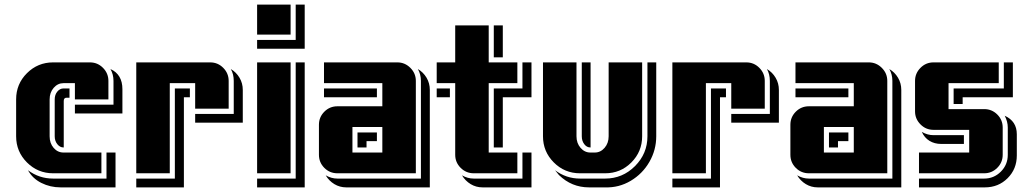

<svg xmlns="http://www.w3.org/2000/svg" viewBox="-20 -750 4421 831"><path d="M480 61H242.2Q197.3 61 158.9 41.7Q120.6 22.5 101.1 -13.2Q149.4 22.9 210 22.9H440.9V-89.8H480ZM509.8 -258.8H304.2V-296.9H471.2V-399.9Q471.2 -428.2 458 -451.2Q509.8 -428.2 509.8 -363.8ZM418.9 0H210Q143.6 0 96.7 -46.9Q49.8 -93.8 49.8 -160.2V-319.8Q49.8 -386.7 96.7 -433.3Q143.6 -480 210 -480H369.1Q402.3 -480 425.8 -456.3Q449.2 -432.6 449.2 -399.9V-319.8H304.2V-390.1H254.9Q230 -390.1 212.4 -369.9Q194.8 -349.6 194.8 -319.8V-160.2Q194.8 -129.9 212.2 -109.9Q229.5 -89.8 254.9 -89.8H418.9ZM280.8 -327.1H268.1Q255.9 -327.1 255.9 -313V-111.8H254.9Q239.3 -111.8 228 -126Q216.8 -140.1 216.8 -160.2V-319.8Q216.8 -339.8 228 -353.5Q239.3 -367.2 254.9 -367.2H280.8Z M1030.8 -219.2H824.7V-256.8H991.7V-399.9Q991.7 -429.2 979 -451.2Q1002.4 -437.5 1016.6 -413.6Q1030.8 -389.6 1030.8 -360.8ZM969.7 -279.8H824.7V-390.1H714.8V0H569.8V-480H889.6Q922.9 -480 946.3 -456.3Q969.7 -432.6 969.7 -399.9ZM801.8 -329.1H775.9V61H569.8V22.9H736.8V-367.2H801.8Z M1298.8 61H1092.8V22.9H1259.8V-480H1298.8ZM1298.8 -539.1H1092.8V-577.1H1259.8V-730H1298.8ZM1237.8 0H1092.8V-480H1237.8ZM1237.8 -600.1H1092.8V-730H1237.8Z M1840.3 61H1478.5Q1450.7 61 1427.2 46.9Q1403.8 32.7 1389.6 8.8Q1414.1 22.9 1440.4 22.9H1801.8V-399.9Q1801.8 -428.2 1788.6 -451.2Q1812 -437.5 1826.2 -413.6Q1840.3 -389.6 1840.3 -360.8ZM1779.8 0H1440.4Q1407.2 0 1383.8 -23.4Q1360.4 -46.9 1360.4 -80.1V-210Q1360.4 -243.2 1383.8 -266.6Q1407.2 -290 1440.4 -290H1634.8V-390.1H1382.3V-480H1699.7Q1732.4 -480 1756.1 -456.3Q1779.8 -432.6 1779.8 -399.9ZM1634.8 -89.8V-200.2H1505.4V-89.8ZM1611.3 -139.2H1566.4V-111.8H1527.3V-176.8H1611.3ZM1611.3 -329.1H1382.3V-367.2H1611.3Z M2280.3 61H2068.4Q2040.5 61 2017.1 46.9Q1993.7 32.7 1979.5 8.8Q2003.9 22.9 2030.3 22.9H2241.2V-89.8H2280.3ZM2280.3 -329.1H2156.2V-111.8H2117.2V-367.2H2241.2V-480H2280.3ZM2219.2 0H2030.3Q1997.6 0 1973.9 -23.4Q1950.2 -46.9 1950.2 -80.1V-390.1H1870.1V-480H1950.2V-640.1H2095.2V-480H2219.2V-390.1H2095.2V-89.8H2219.2ZM1927.2 -329.1H1870.1V-367.2H1927.2ZM2156.2 -502H2117.2V-640.1H2156.2Z M2820.3 -160.2Q2820.3 -101.1 2790.8 -49.6Q2761.2 2 2710 32.5Q2658.7 63 2599.1 61H2529.3Q2454.1 61 2399.4 7.8Q2386.7 -6.8 2382.3 -13.2Q2430.7 22.9 2490.2 22.9H2599.1Q2674.3 22.9 2728.3 -31Q2782.2 -85 2782.2 -160.2V-480H2820.3ZM2759.3 -160.2Q2759.3 -93.8 2712.6 -46.9Q2666 0 2599.1 0H2490.2Q2423.8 0 2377 -46.9Q2330.1 -93.8 2330.1 -160.2V-480H2475.1V-160.2Q2475.1 -130.4 2492.7 -110.1Q2510.3 -89.8 2535.2 -89.8H2554.2Q2579.1 -89.8 2596.7 -110.1Q2614.3 -130.4 2614.3 -160.2V-480H2759.3ZM2536.1 -111.8H2535.2Q2519.5 -111.8 2508.8 -126Q2498 -140.1 2498 -160.2V-480H2536.1Z M3351.1 -219.2H3145V-256.8H3312V-399.9Q3312 -429.2 3299.3 -451.2Q3322.8 -437.5 3336.9 -413.6Q3351.1 -389.6 3351.1 -360.8ZM3290 -279.8H3145V-390.1H3035.2V0H2890.1V-480H3210Q3243.2 -480 3266.6 -456.3Q3290 -432.6 3290 -399.9ZM3122.1 -329.1H3096.2V61H2890.1V22.9H3057.1V-367.2H3122.1Z M3880.9 61H3519Q3491.2 61 3467.8 46.9Q3444.3 32.7 3430.2 8.8Q3454.6 22.9 3481 22.9H3842.3V-399.9Q3842.3 -428.2 3829.1 -451.2Q3852.5 -437.5 3866.7 -413.6Q3880.9 -389.6 3880.9 -360.8ZM3820.3 0H3481Q3447.8 0 3424.3 -23.4Q3400.9 -46.9 3400.9 -80.1V-210Q3400.9 -243.2 3424.3 -266.6Q3447.8 -290 3481 -290H3675.3V-390.1H3422.9V-480H3740.2Q3772.9 -480 3796.6 -456.3Q3820.3 -432.6 3820.3 -399.9ZM3675.3 -89.8V-200.2H3545.9V-89.8ZM3651.9 -139.2H3606.9V-111.8H3567.9V-176.8H3651.9ZM3651.9 -329.1H3422.9V-367.2H3651.9Z M4380.9 -77.1Q4380.9 -18.6 4341.1 21.2Q4301.3 61 4242.7 61H3957.5V22.9H4239.7Q4281.7 22.9 4311.8 -7.1Q4341.8 -37.1 4341.8 -80.1V-198.2Q4341.8 -223.6 4328.6 -249Q4380.9 -225.6 4380.9 -168.9ZM4363.8 -329.1H4146.5V-299.8H4107.4V-367.2H4324.7V-480H4363.8ZM4319.8 -80.1Q4319.8 -46.9 4296.1 -23.4Q4272.5 0 4239.7 0H3957.5V-89.8H4174.8V-188H4020.5Q3987.3 -188 3963.9 -211.7Q3940.4 -235.4 3940.4 -268.1V-399.9Q3940.4 -432.6 3963.9 -456.3Q3987.3 -480 4020.5 -480H4302.7V-390.1H4085.4V-277.8H4239.7Q4272.9 -277.8 4296.4 -254.4Q4319.8 -231 4319.8 -198.2ZM4151.9 -127H4053.7Q4024.9 -127 4002.9 -140.4Q3981 -153.8 3969.7 -179.2Q3994.1 -165 4020.5 -165H4151.9Z"/></svg>

Font: Laconic
Style: Shadow
Weight: 900
Width: 6
Designer: Robby Woodard
Version: Version 1.000